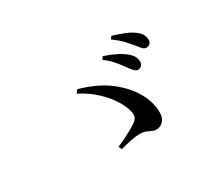

<svg xmlns="http://www.w3.org/2000/svg" viewBox="-101 -958 1202 1042"><g transform="rotate(-30 500.0 -436.5)"><path d="M699 -486Q687 -487 676 -499.5Q665 -512 651 -531Q637 -551 615.5 -577Q594 -603 559 -630L571 -646Q613 -632 645.5 -615.5Q678 -599 701 -579Q719 -563 725.5 -548.5Q732 -534 732 -519Q732 -504 723 -495Q714 -486 699 -486ZM625 -155Q610 -155 597.5 -161.5Q585 -168 570 -174Q555 -180 530 -180Q510 -180 479.5 -174Q449 -168 408 -157L399 -177Q439 -194 474 -212.5Q509 -231 530 -245Q549 -258 555 -273Q561 -288 554 -312Q545 -348 518.5 -389Q492 -430 449 -470Q406 -510 347 -540L361 -560Q473 -528 541.5 -475.5Q610 -423 646 -362Q667 -327 676.5 -293.5Q686 -260 686 -228Q686 -202 677 -186Q668 -170 653.5 -162.5Q639 -155 625 -155ZM800 -567Q786 -567 775 -580Q764 -593 749 -612Q733 -631 713 -652.5Q693 -674 655 -702L666 -718Q708 -706 740.5 -692.5Q773 -679 794 -663Q814 -648 822.5 -632Q831 -616 831 -599Q831 -584 822.5 -575.5Q814 -567 800 -567Z"/></g></svg>

Font: Noto Serif TC SemiBold
Style: Regular
Weight: 600
Version: Version 2.002-H1;hotconv 1.1.0;makeotfexe 2.6.0